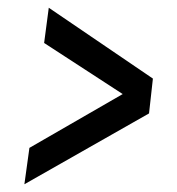

<svg xmlns="http://www.w3.org/2000/svg" viewBox="-20 -515 458 496"><path d="M365 -222 375 -312 106 -495 94 -404 297 -272 56 -133 43 -39Z"/></svg>

Font: Smiley Sans Oblique
Style: Regular
Weight: 400
Italic angle: -8°
Designer: oooooohmygosh, Nagisa Chen, Janine Sui, Heda Shi, Jian Li
Foundry: atelierAnchor
Version: Version 2.0.1